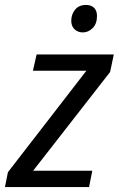

<svg xmlns="http://www.w3.org/2000/svg" viewBox="-35 -756 480 776"><path d="M-15 0 -3 -60 314 -470H98L113 -536H425L410 -465L99 -66H338L325 0ZM300 -625Q280 -625 266.5 -637.5Q253 -650 253 -672Q253 -698 268.5 -717Q284 -736 312 -736Q327 -736 337 -730.5Q347 -725 352 -715Q357 -705 357 -691Q357 -660 339.5 -642.5Q322 -625 300 -625Z"/></svg>

Font: Noto Sans Display
Style: Italic
Weight: 400
Italic angle: -12°
Designer: Monotype Design Team
Foundry: Monotype Imaging Inc.
Version: Version 2.003